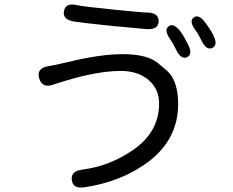

<svg xmlns="http://www.w3.org/2000/svg" viewBox="-20 -796 1040 858"><path d="M358 41Q306 49 301 9Q295 -31 347 -38Q469 -53 575 -126Q691 -206 691 -334Q691 -398 644 -438.5Q597 -479 520 -479Q417 -479 269 -434Q248 -428 224 -420L219 -418Q169 -400 155 -446Q142 -491 195 -500L232 -507Q257 -512 281 -518Q427 -554 528 -554Q638 -554 686 -514Q706 -497 726 -480Q776 -436 776 -331Q776 -176 647 -76Q528 15 358 41ZM817 -541Q790 -527 767 -574Q753 -603 741 -620Q711 -662 734 -679Q757 -695 788 -653Q802 -634 819 -600Q843 -554 817 -541ZM929 -582Q902 -569 880 -616Q865 -646 854 -660Q823 -702 846 -718Q868 -735 899 -693Q920 -665 932 -641Q956 -595 929 -582ZM689 -700Q687 -662 634 -666L472 -681Q338 -695 310 -700Q258 -709 266 -747Q273 -785 324 -773Q349 -767 488 -753Q617 -740 638 -740Q690 -739 689 -700Z"/></svg>

Font: Resource Han Rounded HK
Style: Regular
Weight: 400
Designer: Cyano Hao (round all glyphs); Ryoko NISHIZUKA  (kana, bopomofo & ideographs); Paul D. Hunt (Latin, Greek & Cyrillic); Sa
Foundry: Cyano Hao
Version: 0.990